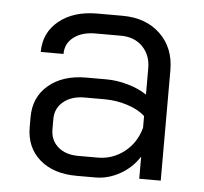

<svg xmlns="http://www.w3.org/2000/svg" viewBox="-43 -552 642 605"><g transform="rotate(5 278.0 -249.5)"><path d="M60 -132V-164Q60 -227 105 -265Q150 -303 224 -303H288Q321 -303 356 -293Q391 -283 416 -266V-349Q416 -391 390 -417.5Q364 -444 321 -444H241Q198 -444 172 -424Q146 -404 146 -371H74Q74 -432 120 -469.5Q166 -507 241 -507H321Q395 -507 440.5 -463.5Q486 -420 486 -349V0H418V-70Q395 -34 357.5 -13Q320 8 280 8H220Q147 8 103.5 -30Q60 -68 60 -132ZM282 -55Q329 -55 366 -84Q403 -113 416 -161V-198Q396 -217 360.5 -228.5Q325 -240 288 -240H224Q183 -240 157.5 -219Q132 -198 132 -164V-132Q132 -97 156 -76Q180 -55 220 -55Z"/></g></svg>

Font: Bai Jamjuree
Style: Regular
Weight: 400
Designer: Katatrad Aksorn Co.,Ltd.
Foundry: Cadson Demak Co.,Ltd.
Version: Version 1.000; ttfautohint (v1.6)